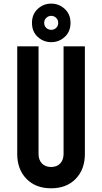

<svg xmlns="http://www.w3.org/2000/svg" viewBox="-20 -1000 551 1036"><path d="M438 -750V-169Q438 -86 388.5 -35Q339 16 255.5 16Q172.5 16 122.8 -35Q73 -86 73 -169V-750H188V-169Q188 -137.5 206 -118.2Q224 -99 255.5 -99Q287 -99 305 -118.2Q323 -137.5 323 -169V-750ZM257 -772.5Q214.5 -772.5 183.5 -801Q152.5 -829.5 152.5 -876.5Q152.5 -923 183.5 -951.8Q214.5 -980.5 256 -980.5Q298 -980.5 329.2 -952Q360.5 -923.5 360.5 -876.5Q360.5 -829.5 329.5 -801Q298.5 -772.5 257 -772.5ZM257 -839Q271.5 -839 282.8 -849.2Q294 -859.5 294 -876.5Q294 -893.5 282.5 -904Q271 -914.5 256.5 -914.5Q241.5 -914.5 230 -904Q218.5 -893.5 218.5 -876.5Q218.5 -859.5 230 -849.2Q241.5 -839 257 -839Z"/></svg>

Font: Mohave SemiBold
Style: Regular
Weight: 600
Designer: Gumpita Rahayu
Foundry: Tokotype
Version: Version 2.003